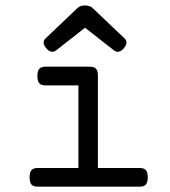

<svg xmlns="http://www.w3.org/2000/svg" viewBox="-20 -702 640 722"><path d="M328.1 -671.9 447.8 -558.1Q455.6 -550.8 455.6 -542Q455.6 -531.7 444.3 -519Q434.1 -507.3 422.9 -507.3Q415 -507.3 407.7 -513.2L299.8 -597.7L191.9 -513.2Q184.6 -507.3 176.8 -507.3Q165.5 -507.3 155.3 -519Q144 -531.7 144 -542Q144 -550.8 151.9 -558.1L271.5 -671.9Q282.2 -681.6 299.8 -681.6Q317.4 -681.6 328.1 -671.9ZM348.1 -418V-70.3H504.9Q521.5 -70.3 528.6 -62.3Q535.6 -54.2 535.6 -35.2Q535.6 -16.1 528.6 -8.1Q521.5 0 504.9 0H122.1Q105.5 0 98.4 -8.1Q91.3 -16.1 91.3 -35.2Q91.3 -54.2 98.4 -62.3Q105.5 -70.3 122.1 -70.3H274.9V-380.9H151.4Q134.8 -380.9 127.7 -388.9Q120.6 -397 120.6 -416Q120.6 -435.1 127.7 -443.1Q134.8 -451.2 151.4 -451.2H317.4Q334 -451.2 341.1 -443.6Q348.1 -436 348.1 -418Z"/></svg>

Font: Courier Prime Sans
Style: Regular
Weight: 400
Designer: Alan Dague-Greene
Foundry: Quote-Unquote Apps
Version: Version 3.020